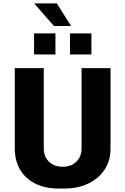

<svg xmlns="http://www.w3.org/2000/svg" viewBox="-20 -1080 725 1110"><path d="M318.5 10Q240.5 10 183.5 -18.8Q126.5 -47.5 96 -99.5Q65.5 -151.5 65.5 -220.5V-686H233V-221.5Q233 -174.5 263.2 -145.2Q293.5 -116 342.5 -116Q392 -116 421.8 -145.5Q451.5 -175 451.5 -221.5V-686H619V-220.5Q619 -151.5 584.8 -99.5Q550.5 -47.5 490.2 -18.8Q430 10 351.5 10ZM292 -929.5 180 -1057.5 181 -1060.5H308.5L391 -929.5ZM177 -765V-887H300.5V-765ZM384.5 -765V-887H508.5V-765Z"/></svg>

Font: Chivo Medium
Style: Regular
Weight: 500
Designer: Hector Gatti
Foundry: Omnibus-Type
Version: Version 2.002